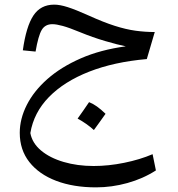

<svg xmlns="http://www.w3.org/2000/svg" viewBox="-20 -454 763 825"><path d="M78.1 -237.8Q92.3 -339.8 123.3 -387Q154.3 -434.1 212.9 -434.1Q237.3 -434.1 271 -423.3Q304.7 -412.6 361.3 -387.2Q424.8 -358.4 473.1 -343Q521.5 -327.6 562.5 -322Q603.5 -316.4 645 -316.4L610.8 -200.2Q470.2 -188 363 -146Q255.9 -104 190.4 -37.1Q125 29.8 110.4 117.7Q118.2 160.6 156.2 192.6Q194.3 224.6 253.4 241.9Q312.5 259.3 382.3 259.3Q445.8 259.3 513.4 245.6Q581.1 231.9 635.7 208.5L649.9 278.3Q594.2 314 527.3 332.5Q460.4 351.1 392.6 351.1Q295.4 351.1 221.4 323Q147.5 294.9 106.2 242.4Q64.9 189.9 64.9 116.7Q64.9 56.6 95.2 -3.2Q125.5 -63 183.8 -114.5Q242.2 -166 326.9 -203.1Q411.6 -240.2 520.5 -254.9Q486.3 -261.7 432.1 -277.6Q377.9 -293.5 324.7 -315.4Q277.3 -335 249.8 -342.5Q222.2 -350.1 205.1 -350.1Q173.8 -350.1 159.2 -325.2Q144.5 -300.3 132.8 -232.4ZM362.7 -15.1Q394.3 -3.3 433.5 35Q421.1 52.5 408.8 69.7Q396.5 86.8 383.4 104.8Q353 77.1 313.5 55.6Q326.2 37.6 338.3 20.5Q350.4 3.3 362.7 -15.1Z"/></svg>

Font: Pinar DS2-Regular
Style: Regular
Weight: 400
Designer: Amin Abedi
Version: Version 2.000